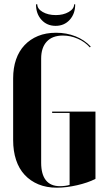

<svg xmlns="http://www.w3.org/2000/svg" viewBox="-20 -861 503 891"><path d="M41 -497V-211Q41 -160 54.5 -119Q68 -78 94.5 -49.5Q121 -21 158.5 -5.5Q196 10 244 10Q266 10 290 7Q314 4 338 -1.5Q362 -7 384 -14.5Q406 -22 423 -31V-343H222V-337H303V-3Q294 0 281.5 1.5Q269 3 258 3Q215 3 193 -24.5Q171 -52 171 -106V-589Q171 -640 197 -668Q223 -696 272 -696Q307 -696 340.5 -681.5Q374 -667 397 -641L401 -645Q372 -676 330.5 -692.5Q289 -709 240 -709Q193 -709 156.5 -694Q120 -679 94 -651.5Q68 -624 54.5 -585Q41 -546 41 -497ZM324 -841H329Q329 -797 303.5 -769Q278 -741 238 -741Q198 -741 172.5 -769Q147 -797 147 -841H153Q153 -820 178 -805.5Q203 -791 239 -791Q274 -791 299 -805.5Q324 -820 324 -841Z"/></svg>

Font: Moniqa Black
Style: Regular
Weight: 900
Designer: Rajesh Rajput
Foundry: Rajesh Rajput
Version: Version 1.000